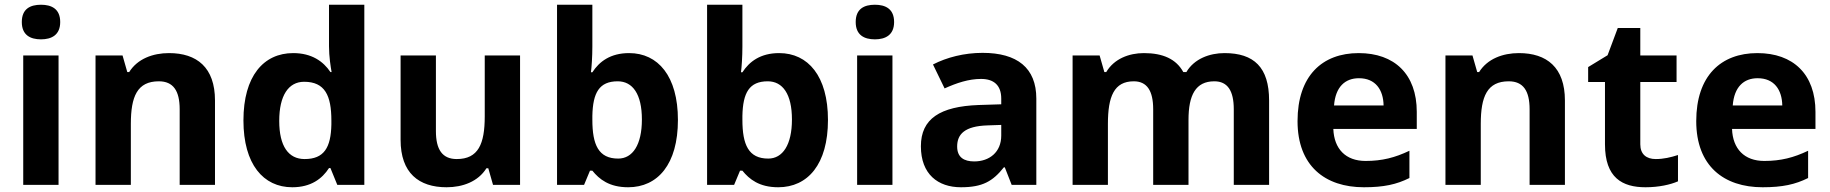

<svg xmlns="http://www.w3.org/2000/svg" viewBox="-20 -831 7722 810"><path d="M153 -811C108 -811 72 -794 72 -738C72 -683 108 -665 153 -665C197 -665 234 -683 234 -738C234 -794 197 -811 153 -811ZM227 -597H78V-51H227Z M693 -607C625 -607 560 -583 525 -527H517L497 -597H383V-51H532V-308C532 -424 559 -488 650 -488C711 -488 738 -448 738 -370V-51H887V-407C887 -547 810 -607 693 -607Z M1213 -41C1292 -41 1339 -77 1368 -122H1374L1403 -51H1517V-811H1368V-636C1368 -593 1375 -548 1379 -527H1374C1344 -572 1295 -607 1217 -607C1092 -607 1007 -510 1007 -323C1007 -138 1091 -41 1213 -41ZM1265 -160C1197 -160 1158 -214 1158 -321C1158 -428 1197 -486 1263 -486C1351 -486 1378 -428 1378 -322V-306C1376 -208 1347 -160 1265 -160Z M2174 -597H2025V-340C2025 -224 1998 -160 1907 -160C1846 -160 1819 -200 1819 -278V-597H1670V-241C1670 -101 1747 -41 1864 -41C1932 -41 1997 -65 2032 -121H2040L2060 -51H2174Z M2479 -634V-811H2330V-51H2444L2469 -111H2479C2508 -75 2550 -41 2630 -41C2755 -41 2840 -138 2840 -325C2840 -510 2756 -607 2634 -607C2555 -607 2508 -571 2479 -526H2473C2476 -548 2479 -593 2479 -634ZM2586 -488C2649 -488 2688 -434 2688 -327C2688 -220 2649 -162 2588 -162C2505 -162 2479 -220 2479 -326V-342C2481 -440 2508 -488 2586 -488Z M3112 -634V-811H2963V-51H3077L3102 -111H3112C3141 -75 3183 -41 3263 -41C3388 -41 3473 -138 3473 -325C3473 -510 3389 -607 3267 -607C3188 -607 3141 -571 3112 -526H3106C3109 -548 3112 -593 3112 -634ZM3219 -488C3282 -488 3321 -434 3321 -327C3321 -220 3282 -162 3221 -162C3138 -162 3112 -220 3112 -326V-342C3114 -440 3141 -488 3219 -488Z M3671 -811C3626 -811 3590 -794 3590 -738C3590 -683 3626 -665 3671 -665C3715 -665 3752 -683 3752 -738C3752 -794 3715 -811 3671 -811ZM3745 -597H3596V-51H3745Z M4125 -608C4048 -608 3974 -589 3916 -559L3965 -458C4016 -481 4066 -498 4119 -498C4172 -498 4204 -472 4204 -415V-391L4109 -388C3946 -382 3865 -330 3865 -214C3865 -96 3937 -41 4034 -41C4125 -41 4168 -66 4215 -125H4219L4248 -51H4352V-415C4352 -545 4271 -608 4125 -608ZM4146 -302 4204 -304V-259C4204 -189 4154 -150 4090 -150C4047 -150 4018 -167 4018 -213C4018 -265 4050 -299 4146 -302Z M5146 -607C5083 -607 5018 -583 4985 -527H4972C4942 -582 4886 -607 4806 -607C4743 -607 4680 -583 4647 -527H4639L4619 -597H4505V-51H4654V-308C4654 -424 4680 -488 4763 -488C4819 -488 4845 -448 4845 -370V-51H4994V-325C4994 -430 5024 -488 5103 -488C5159 -488 5185 -448 5185 -370V-51H5334V-407C5334 -547 5270 -607 5146 -607Z M5712 -607C5558 -607 5454 -511 5454 -320C5454 -131 5570 -41 5734 -41C5818 -41 5872 -53 5926 -80V-195C5865 -166 5811 -152 5741 -152C5657 -152 5608 -203 5605 -287H5957V-359C5957 -518 5863 -607 5712 -607ZM5713 -501C5783 -501 5816 -452 5817 -386H5608C5614 -465 5655 -501 5713 -501Z M6388 -607C6320 -607 6255 -583 6220 -527H6212L6192 -597H6078V-51H6227V-308C6227 -424 6254 -488 6345 -488C6406 -488 6433 -448 6433 -370V-51H6582V-407C6582 -547 6505 -607 6388 -607Z M6965 -160C6926 -160 6900 -180 6900 -222V-485H7053V-597H6900V-713H6805L6762 -598L6680 -548V-485H6751V-222C6751 -81 6824 -41 6922 -41C6978 -41 7027 -52 7059 -66V-177C7028 -167 6998 -160 6965 -160Z M7394 -607C7240 -607 7136 -511 7136 -320C7136 -131 7252 -41 7416 -41C7500 -41 7554 -53 7608 -80V-195C7547 -166 7493 -152 7423 -152C7339 -152 7290 -203 7287 -287H7639V-359C7639 -518 7545 -607 7394 -607ZM7395 -501C7465 -501 7498 -452 7499 -386H7290C7296 -465 7337 -501 7395 -501Z"/></svg>

Font: Noto Sans Tamil UI
Style: Bold
Weight: 700
Designer: Jelle Bosma - Monotype Design Team
Foundry: Monotype Imaging Inc.
Version: Version 2.004